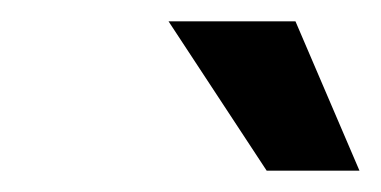

<svg xmlns="http://www.w3.org/2000/svg" viewBox="-20 -791 357 180"><path d="M138 -771H257L317 -631H230Z"/></svg>

Font: Exo
Style: Bold Italic
Weight: 700
Italic angle: -9°
Designer: Natanael Gama
Foundry: Natanael Gama
Version: Version 1.500; ttfautohint (v1.6)